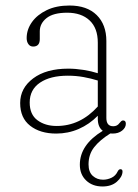

<svg xmlns="http://www.w3.org/2000/svg" viewBox="-20 -473 501 695"><path d="M53 -100Q53 -154 100 -189.2Q147 -224.5 227 -224.5Q253.5 -224.5 282 -220Q310.5 -215.5 334 -208V-318.5Q334 -371.5 304.2 -399.2Q274.5 -427 223 -427Q173 -427 148.5 -407.5Q124 -388 124 -359.5V-331.5Q124 -304.5 100 -304.5Q89 -304.5 82.8 -313.2Q76.5 -322 76.5 -335Q76.5 -366 95.5 -392.8Q114.5 -419.5 149 -436.2Q183.5 -453 231.5 -453Q295 -453 330 -418.5Q365 -384 365 -324.5V-46Q365 -16 390 -16Q404.5 -16 412.5 -27.5Q415.5 -31 418.5 -34Q421.5 -37 425.5 -37Q435.5 -37 435.5 -25Q435.5 -11 422 -0.2Q408.5 10.5 387.5 10.5Q383.5 10.5 379.5 10Q341 34 320.8 60Q300.5 86 300.5 122Q300.5 150 316 163.8Q331.5 177.5 353 177.5Q368.5 177.5 383.5 170.5Q398.5 163.5 406 147.5Q410 139.5 416 139.5Q424 139.5 423.5 149Q422.5 167.5 403 184.8Q383.5 202 351 202Q314.5 202 291.8 180.2Q269 158.5 269 123Q269 51 352 0.5Q334 -13 334 -43V-54Q303.5 -23 265 -6.2Q226.5 10.5 183.5 10.5Q125.5 10.5 89.2 -17.8Q53 -46 53 -100ZM87.5 -102Q87.5 -58.5 115.5 -37.8Q143.5 -17 185 -17Q270.5 -17 334 -87.5V-181.5Q310 -189 282.8 -194Q255.5 -199 225.5 -199Q162 -199 124.8 -173.8Q87.5 -148.5 87.5 -102Z"/></svg>

Font: Fraunces 72pt SuperSoft Thin
Style: Regular
Weight: 100
Version: Version 1.000;[b76b70a41]